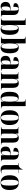

<svg xmlns="http://www.w3.org/2000/svg" viewBox="2530 -3330 810 5909"><g transform="rotate(90 2934.5 -375.0)"><path d="M176 10Q116 10 77.5 -30Q39 -70 39 -145Q39 -220 87.5 -256.5Q136 -293 233 -296L305 -299V-417Q305 -486 292.5 -512Q280 -538 249 -538Q215 -538 202 -504.5Q189 -471 189 -381Q132 -381 103.5 -396.5Q75 -412 75 -446Q75 -481 99.5 -503.5Q124 -526 165 -537Q206 -548 257 -548Q348 -548 394.5 -509.5Q441 -471 441 -378V-82Q441 -39 452.5 -24.5Q464 -10 494 -10H497V0H306V-90H304Q288 -35 254.5 -12.5Q221 10 176 10ZM227 -19Q250 -19 267.5 -39.5Q285 -60 295 -94.5Q305 -129 305 -169V-289L268 -287Q217 -284 197.5 -252Q178 -220 178 -149Q178 -74 189.5 -46.5Q201 -19 227 -19Z M876 10Q821 10 791 -21Q761 -52 749 -114H747V0H539V-10H547Q577 -10 594 -24Q611 -38 611 -83V-686Q611 -729 591.5 -739.5Q572 -750 546 -750H539V-760H748V-583Q748 -556 747.5 -517.5Q747 -479 747 -427H749Q759 -489 791 -518Q823 -547 879 -547Q962 -547 1007 -480Q1052 -413 1052 -268Q1052 -121 1006 -55.5Q960 10 876 10ZM838 -12Q877 -12 896 -70.5Q915 -129 915 -271Q915 -408 896.5 -466Q878 -524 837 -524Q748 -524 748 -271Q748 -141 771 -76.5Q794 -12 838 -12Z M1443 10Q1388 10 1358 -21Q1328 -52 1316 -114H1314V0H1106V-10H1114Q1144 -10 1161 -24Q1178 -38 1178 -83V-686Q1178 -729 1158.5 -739.5Q1139 -750 1113 -750H1106V-760H1315V-583Q1315 -556 1314.5 -517.5Q1314 -479 1314 -427H1316Q1326 -489 1358 -518Q1390 -547 1446 -547Q1529 -547 1574 -480Q1619 -413 1619 -268Q1619 -121 1573 -55.5Q1527 10 1443 10ZM1405 -12Q1444 -12 1463 -70.5Q1482 -129 1482 -271Q1482 -408 1463.5 -466Q1445 -524 1404 -524Q1315 -524 1315 -271Q1315 -141 1338 -76.5Q1361 -12 1405 -12Z M1835 10Q1775 10 1736.5 -30Q1698 -70 1698 -145Q1698 -220 1746.5 -256.5Q1795 -293 1892 -296L1964 -299V-417Q1964 -486 1951.5 -512Q1939 -538 1908 -538Q1874 -538 1861 -504.5Q1848 -471 1848 -381Q1791 -381 1762.5 -396.5Q1734 -412 1734 -446Q1734 -481 1758.5 -503.5Q1783 -526 1824 -537Q1865 -548 1916 -548Q2007 -548 2053.5 -509.5Q2100 -471 2100 -378V-82Q2100 -39 2111.5 -24.5Q2123 -10 2153 -10H2156V0H1965V-90H1963Q1947 -35 1913.5 -12.5Q1880 10 1835 10ZM1886 -19Q1909 -19 1926.5 -39.5Q1944 -60 1954 -94.5Q1964 -129 1964 -169V-289L1927 -287Q1876 -284 1856.5 -252Q1837 -220 1837 -149Q1837 -74 1848.5 -46.5Q1860 -19 1886 -19Z M2200 0V-10H2207Q2238 -10 2254 -23Q2270 -36 2270 -79V-461Q2270 -501 2254.5 -513.5Q2239 -526 2209 -526H2202V-536H2405V-449H2407Q2421 -500 2454 -524Q2487 -548 2538 -548Q2611 -548 2647 -503Q2683 -458 2683 -357V-81Q2683 -37 2695.5 -23.5Q2708 -10 2740 -10H2744V0H2547V-379Q2547 -452 2533.5 -484.5Q2520 -517 2487 -517Q2447 -517 2426.5 -472Q2406 -427 2406 -342V-77Q2406 -36 2421.5 -23Q2437 -10 2467 -10H2473V0Z M2983 10Q2897 10 2851 -55.5Q2805 -121 2805 -268Q2805 -415 2851 -481Q2897 -547 2980 -547Q3035 -547 3066.5 -519Q3098 -491 3109 -429H3111Q3110 -479 3110 -516Q3110 -553 3110 -581V-685Q3110 -728 3090.5 -739Q3071 -750 3043 -750H3034V-760H3246V-83Q3246 -38 3263 -24Q3280 -10 3309 -10H3319V0H3111V-108H3109Q3098 -49 3068.5 -19.5Q3039 10 2983 10ZM3022 -12Q3068 -12 3089 -77Q3110 -142 3110 -271Q3110 -394 3090 -458.5Q3070 -523 3023 -523Q2981 -523 2962 -466Q2943 -409 2943 -270Q2943 -129 2962 -70.5Q2981 -12 3022 -12Z M3600 10Q3494 10 3433.5 -59Q3373 -128 3373 -269Q3373 -548 3603 -548Q3709 -548 3768.5 -479Q3828 -410 3828 -269Q3828 -128 3770.5 -59Q3713 10 3600 10ZM3602 0Q3635 0 3654.5 -25Q3674 -50 3682 -108.5Q3690 -167 3690 -269Q3690 -372 3681.5 -430.5Q3673 -489 3653.5 -513.5Q3634 -538 3601 -538Q3568 -538 3548.5 -513.5Q3529 -489 3520.5 -430.5Q3512 -372 3512 -269Q3512 -167 3520.5 -108.5Q3529 -50 3549 -25Q3569 0 3602 0Z M3885 0V-10H3892Q3923 -10 3939 -23Q3955 -36 3955 -79V-461Q3955 -501 3939.5 -513.5Q3924 -526 3894 -526H3887V-536H4090V-449H4092Q4106 -500 4139 -524Q4172 -548 4223 -548Q4296 -548 4332 -503Q4368 -458 4368 -357V-81Q4368 -37 4380.5 -23.5Q4393 -10 4425 -10H4429V0H4232V-379Q4232 -452 4218.5 -484.5Q4205 -517 4172 -517Q4132 -517 4111.5 -472Q4091 -427 4091 -342V-77Q4091 -36 4106.5 -23Q4122 -10 4152 -10H4158V0Z M4627 10Q4567 10 4528.5 -30Q4490 -70 4490 -145Q4490 -220 4538.5 -256.5Q4587 -293 4684 -296L4756 -299V-417Q4756 -486 4743.5 -512Q4731 -538 4700 -538Q4666 -538 4653 -504.5Q4640 -471 4640 -381Q4583 -381 4554.5 -396.5Q4526 -412 4526 -446Q4526 -481 4550.5 -503.5Q4575 -526 4616 -537Q4657 -548 4708 -548Q4799 -548 4845.5 -509.5Q4892 -471 4892 -378V-82Q4892 -39 4903.5 -24.5Q4915 -10 4945 -10H4948V0H4757V-90H4755Q4739 -35 4705.5 -12.5Q4672 10 4627 10ZM4678 -19Q4701 -19 4718.5 -39.5Q4736 -60 4746 -94.5Q4756 -129 4756 -169V-289L4719 -287Q4668 -284 4648.5 -252Q4629 -220 4629 -149Q4629 -74 4640.5 -46.5Q4652 -19 4678 -19Z M5195 10Q5131 10 5095 -25Q5059 -60 5059 -147V-526H4995V-536Q5075 -536 5121 -567Q5171 -600 5187 -671H5197V-536H5307V-526H5197V-107Q5197 -56 5211.5 -34.5Q5226 -13 5258 -13Q5270 -13 5284 -15Q5298 -17 5316 -23V-13Q5301 -6 5270 2Q5239 10 5195 10Z M5600 10Q5494 10 5433.5 -59Q5373 -128 5373 -269Q5373 -548 5603 -548Q5709 -548 5768.5 -479Q5828 -410 5828 -269Q5828 -128 5770.5 -59Q5713 10 5600 10ZM5602 0Q5635 0 5654.5 -25Q5674 -50 5682 -108.5Q5690 -167 5690 -269Q5690 -372 5681.5 -430.5Q5673 -489 5653.5 -513.5Q5634 -538 5601 -538Q5568 -538 5548.5 -513.5Q5529 -489 5520.5 -430.5Q5512 -372 5512 -269Q5512 -167 5520.5 -108.5Q5529 -50 5549 -25Q5569 0 5602 0Z"/></g></svg>

Font: Noto Serif Display Condensed
Style: Bold
Weight: 700
Width: 3
Designer: Monotype Design Team
Foundry: Monotype Imaging Inc.
Version: Version 2.009